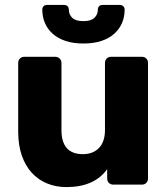

<svg xmlns="http://www.w3.org/2000/svg" viewBox="-20 -751 681 781"><path d="M319 -574Q278 -574 246.5 -584.5Q215 -595 194 -614Q173 -633 162.5 -658Q152 -683 152 -712Q152 -720 157 -725.5Q162 -731 172 -731H239Q250 -731 255 -725.5Q260 -720 260 -712Q260 -692 274 -678.5Q288 -665 319 -665Q350 -665 364 -678.5Q378 -692 378 -712Q378 -720 383 -725.5Q388 -731 399 -731H466Q476 -731 481.5 -725.5Q487 -720 487 -712Q487 -683 476.5 -658Q466 -633 445 -614Q424 -595 392.5 -584.5Q361 -574 319 -574ZM250 10Q207 10 171 -5Q135 -20 109 -48.5Q83 -77 68.5 -119Q54 -161 54 -216V-495Q54 -506 61 -513Q68 -520 79 -520H204Q215 -520 222.5 -513Q230 -506 230 -495V-222Q230 -124 317 -124Q359 -124 383 -149.5Q407 -175 407 -222V-495Q407 -506 414 -513Q421 -520 432 -520H557Q568 -520 575 -513Q582 -506 582 -495V-25Q582 -14 575 -7Q568 0 557 0H441Q430 0 423 -7Q416 -14 416 -25V-63Q364 10 250 10Z"/></svg>

Font: Fz Rubik
Style: Bold
Weight: 700
Designer: Hubert and Fischer
Foundry: Hubert and Fischer
Version: Vit hóa bi FontZin.com